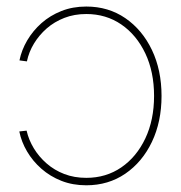

<svg xmlns="http://www.w3.org/2000/svg" viewBox="-20 -550 545 578"><path d="M239.7 7.8Q198.7 7.8 164.8 -5.6Q130.9 -19 104.7 -42Q78.6 -64.9 61.5 -94Q44.4 -123 38.1 -154.3L60.1 -156.7Q66.4 -128.9 81.8 -103.5Q97.2 -78.1 120.4 -57.9Q143.6 -37.6 173.6 -26.1Q203.6 -14.6 239.7 -14.6Q299.3 -14.6 345.2 -46.1Q391.1 -77.6 417.5 -133.3Q443.8 -189 443.8 -261.2Q443.8 -333.5 417.5 -389.2Q391.1 -444.8 345.2 -476.3Q299.3 -507.8 239.7 -507.8Q203.6 -507.8 173.6 -496.1Q143.6 -484.4 120.6 -464.4Q97.7 -444.3 82.3 -418.9Q66.9 -393.6 61 -365.2L38.6 -368.2Q44.9 -399.4 62 -428.5Q79.1 -457.5 105 -480.5Q130.9 -503.4 164.8 -516.8Q198.7 -530.3 239.7 -530.3Q306.2 -530.3 357.2 -495.4Q408.2 -460.4 437.3 -399.7Q466.3 -338.9 466.3 -261.2Q466.3 -183.6 437.3 -122.8Q408.2 -62 357.2 -27.1Q306.2 7.8 239.7 7.8Z"/></svg>

Font: Inter 28pt Thin
Style: Regular
Weight: 250
Designer: Rasmus Andersson
Foundry: rsms
Version: Version 4.001;git-66647c0bb